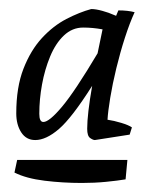

<svg xmlns="http://www.w3.org/2000/svg" viewBox="-20 -703 323 425"><path d="M58 -393Q38 -393 27 -410Q16 -427 16 -452Q16 -510 32 -551Q48 -592 73 -619Q98 -646 127 -661Q156 -676 182 -683Q192 -683 206.5 -679Q221 -675 232 -670L237 -668L242 -680Q263 -680 278 -676Q267 -652 256.5 -619.5Q246 -587 237.5 -552Q229 -517 224 -486.5Q219 -456 218 -438Q232 -436 248.5 -431Q265 -426 272 -421L267 -405L190 -393Q186 -393 179.5 -397.5Q173 -402 173 -418Q173 -450 184 -513Q139 -442 110.5 -417.5Q82 -393 58 -393ZM76 -433Q89 -433 117.5 -467Q146 -501 196 -585L207 -638Q196 -640 185.5 -641Q175 -642 164 -642Q140 -642 121.5 -624.5Q103 -607 91 -578Q79 -549 73 -516Q67 -483 67 -451Q67 -433 76 -433ZM161 -298Q119 -298 78.5 -303Q38 -308 12 -321L18 -349H262L258 -306Q240 -303 214.5 -300.5Q189 -298 161 -298Z"/></svg>

Font: Mate
Style: Italic
Weight: 400
Italic angle: -10.8°
Designer: Eduardo Rodriguez Tunni
Foundry: Eduardo Rodriguez Tunni
Version: Version 1.003; ttfautohint (v1.8.4.7-5d5b);gftools[0.9.24]